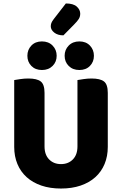

<svg xmlns="http://www.w3.org/2000/svg" viewBox="-20 -1070 704 1108"><path d="M332 18Q269 18 219 1Q169 -16 134 -47.5Q99 -79 80.5 -123.5Q62 -168 62 -222V-608Q74 -610 97 -613.5Q120 -617 143 -617Q193 -617 215 -600Q237 -583 237 -534V-225Q237 -177 263.5 -150Q290 -123 332 -123Q374 -123 400.5 -150Q427 -177 427 -225V-608Q439 -610 462 -613.5Q485 -617 508 -617Q558 -617 580 -600Q602 -583 602 -534V-222Q602 -168 583.5 -123.5Q565 -79 530 -47.5Q495 -16 445 1Q395 18 332 18ZM307 -748Q307 -713 283.5 -689.5Q260 -666 222 -666Q184 -666 161 -689.5Q138 -713 138 -748Q138 -783 161 -807Q184 -831 222 -831Q260 -831 283.5 -807Q307 -783 307 -748ZM522 -748Q522 -713 499 -689.5Q476 -666 438 -666Q400 -666 376.5 -689.5Q353 -713 353 -748Q353 -783 376.5 -807Q400 -831 438 -831Q476 -831 499 -807Q522 -783 522 -748ZM360 -1050Q403 -1050 423 -1032Q443 -1014 443 -991Q443 -974 434.5 -960.5Q426 -947 408 -929L346 -866Q313 -866 293 -882Q273 -898 273 -918Q273 -928 276.5 -937.5Q280 -947 291 -961Z"/></svg>

Font: Baloo Bhai 2 ExtraBold
Style: Regular
Weight: 800
Designer: Supriya Tembe, Noopur Datye and Ek Type
Foundry: Ek Type
Version: Version 1.640;PS 1.000;hotconv 16.6.51;makeotf.lib2.5.65220;